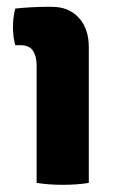

<svg xmlns="http://www.w3.org/2000/svg" viewBox="-20 -522 334 548"><path d="M233.5 0Q200.5 5.5 159 5.5Q118.5 5.5 84.5 0V-336Q84.5 -361 74.2 -377Q64 -393 37.5 -393H23.5Q17 -417.5 17 -443.5Q17 -456 18.5 -470.2Q20 -484.5 23.5 -497.5Q45.5 -500 68.8 -501.2Q92 -502.5 107.5 -502.5H128.5Q176.5 -502.5 205 -471.2Q233.5 -440 233.5 -387Z"/></svg>

Font: Signika Negative
Style: Bold
Weight: 700
Designer: Anna Giedry
Foundry: Anna Giedry
Version: Version 2.001